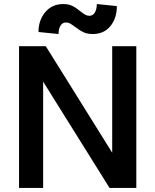

<svg xmlns="http://www.w3.org/2000/svg" viewBox="-20 -928 767 948"><path d="M206 -700 534 -174V-700H653V0H521L193 -525V0H74V-700ZM292 -908Q319 -908 338 -898.5Q357 -889 377 -872Q391 -861 400.5 -855.5Q410 -850 421 -850Q439 -850 448.5 -866.5Q458 -883 458 -908L557 -898Q557 -838 525 -799Q493 -760 438 -760Q411 -760 392 -769Q373 -778 351 -795Q335 -807 326 -812Q317 -817 306 -817Q288 -817 278.5 -801Q269 -785 269 -760L170 -770Q170 -828 203.5 -868Q237 -908 292 -908Z"/></svg>

Font: MedMera Sans Semibold
Style: Regular
Weight: 600
Designer: Kasper Nordkvist
Foundry: UNCUT.wtf
Version: Version 1.300